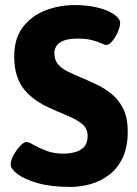

<svg xmlns="http://www.w3.org/2000/svg" viewBox="-20 -728 540 756"><path d="M273 -708Q313 -708 346 -702Q379 -696 403 -685.5Q427 -675 440 -662.5Q453 -650 453 -638Q453 -624 444.5 -603.5Q436 -583 423 -567Q410 -551 398 -551Q392 -551 378.5 -557.5Q365 -564 342.5 -570Q320 -576 287 -576Q248 -576 228 -567Q208 -558 201 -545Q194 -532 194 -520Q194 -492 208.5 -475Q223 -458 247.5 -446Q272 -434 301 -422Q332 -409 364 -393.5Q396 -378 423 -355Q450 -332 466.5 -297Q483 -262 483 -211Q483 -150 463.5 -108Q444 -66 411 -40.5Q378 -15 338 -3.5Q298 8 257 8Q181 8 128.5 -7Q76 -22 49 -42.5Q22 -63 22 -80Q22 -96 33 -116.5Q44 -137 59 -153Q74 -169 84 -169Q93 -169 112.5 -157.5Q132 -146 161.5 -134.5Q191 -123 231 -123Q252 -123 274 -128.5Q296 -134 310.5 -149Q325 -164 325 -193Q325 -223 302 -241Q279 -259 243.5 -273.5Q208 -288 171 -305Q145 -317 121 -333.5Q97 -350 77.5 -373Q58 -396 47 -428.5Q36 -461 36 -506Q36 -578 71 -622.5Q106 -667 160 -687.5Q214 -708 273 -708Z"/></svg>

Font: Asap VF Beta
Style: Regular
Weight: 400
Designer: Pablo Cosgaya
Foundry: Pablo Cosgaya
Version: Version 1.007